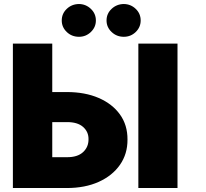

<svg xmlns="http://www.w3.org/2000/svg" viewBox="-20 -947 1035 967"><path d="M622.1 -244.1Q622.6 -171.9 584.2 -116.9Q545.9 -62 477.1 -31Q408.2 0 316.4 0H44.9V-727.5H243.2V-483.4H316.4Q408.2 -483.4 477.1 -453.6Q545.9 -423.8 584.2 -370.4Q622.6 -316.9 622.1 -244.1ZM316.4 -155.3Q370.1 -154.8 398.2 -180.7Q426.3 -206.5 425.8 -246.1Q426.3 -283.2 398.2 -307.9Q370.1 -332.5 316.4 -332H243.2V-155.3ZM874 -727.5V0H676.8V-727.5ZM377.9 -761.7Q341.3 -761.7 316.2 -785.9Q291 -810.1 291 -843.8Q291 -878.4 316.2 -902.3Q341.3 -926.3 377.9 -926.8Q412.6 -926.3 437.7 -902.3Q462.9 -878.4 462.9 -843.8Q462.9 -810.1 437.7 -785.9Q412.6 -761.7 377.9 -761.7ZM603.5 -761.7Q567.4 -761.7 542 -785.9Q516.6 -810.1 516.6 -843.8Q516.6 -878.4 542 -902.3Q567.4 -926.3 603.5 -926.8Q638.7 -926.3 663.6 -902.3Q688.5 -878.4 688.5 -843.8Q688.5 -810.1 663.6 -785.9Q638.7 -761.7 603.5 -761.7Z"/></svg>

Font: Inter Tight Black
Style: Regular
Weight: 900
Designer: Rasmus Andersson
Foundry: rsms
Version: Version 3.004; ttfautohint (v1.8.4.7-5d5b)